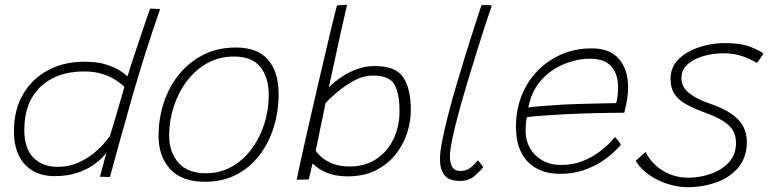

<svg xmlns="http://www.w3.org/2000/svg" viewBox="-20 -736 3193 798"><path d="M395.5 -1.5Q398.5 -12 404 -33Q409.5 -54 415 -74.2Q420.5 -94.5 422.5 -101.5Q420.5 -98 406.5 -82.8Q392.5 -67.5 366.2 -49.2Q340 -31 300.2 -17.5Q260.5 -4 207 -4Q155 -4 117 -25.8Q79 -47.5 58.5 -89Q38 -130.5 38 -190.5Q38 -278.5 75.2 -343.2Q112.5 -408 178.8 -443.8Q245 -479.5 331 -479.5Q384 -479.5 420.5 -468Q457 -456.5 479 -442Q501 -427.5 510 -419Q514.5 -435 524 -464Q533.5 -493 545.2 -528Q557 -563 568.5 -597.5Q580 -632 589.5 -659.5Q599 -687 604 -700Q615 -700 627 -699.5Q639 -699 645.5 -698.5Q583.5 -521 533.2 -346Q483 -171 437 -0.5Q430.5 -0.5 421.5 -0.8Q412.5 -1 405 -1.2Q397.5 -1.5 395.5 -1.5ZM219.5 -42.5Q266 -42.5 303.8 -59.2Q341.5 -76 369.8 -99.2Q398 -122.5 415 -143Q432 -163.5 437 -170.5Q441 -184 449.5 -212.2Q458 -240.5 467.5 -273Q477 -305.5 485.2 -333.5Q493.5 -361.5 497 -374.5Q487.5 -385 465.5 -400.2Q443.5 -415.5 409.5 -427.2Q375.5 -439 329.5 -439Q215 -439 148 -374.8Q81 -310.5 81 -196.5Q81 -118 119.2 -80.2Q157.5 -42.5 219.5 -42.5Z M833 19.5Q734.5 19.5 686.8 -33.8Q639 -87 639 -170Q639 -243.5 661 -310Q683 -376.5 725 -427.8Q767 -479 826.2 -508.8Q885.5 -538.5 960 -538.5Q1051 -538.5 1094.5 -487.5Q1138 -436.5 1138 -345.5Q1138 -273 1117.8 -207.5Q1097.5 -142 1058.2 -90.8Q1019 -39.5 962.2 -10Q905.5 19.5 833 19.5ZM835.5 -16Q895.5 -16 943.8 -43.5Q992 -71 1026.2 -117.5Q1060.5 -164 1078.8 -222Q1097 -280 1097 -341Q1097 -414.5 1062 -457.8Q1027 -501 952.5 -501Q890.5 -501 840.8 -473Q791 -445 755.8 -397.8Q720.5 -350.5 701.8 -292Q683 -233.5 683 -173Q683 -104.5 721.2 -60.2Q759.5 -16 835.5 -16Z M1213 11Q1216.5 -6.5 1225.8 -48.8Q1235 -91 1248 -149.5Q1261 -208 1276.5 -275Q1292 -342 1307.8 -409.8Q1323.5 -477.5 1337.8 -538.2Q1352 -599 1363.2 -645Q1374.5 -691 1380.5 -713.5Q1387.5 -714.5 1401 -715.2Q1414.5 -716 1422.5 -716Q1413 -675 1400.2 -618.2Q1387.5 -561.5 1373.8 -497.8Q1360 -434 1346.5 -372Q1351 -377.5 1367.5 -392Q1384 -406.5 1409.5 -422.5Q1435 -438.5 1467.8 -450Q1500.5 -461.5 1538 -461.5Q1625.5 -461.5 1656.5 -414Q1687.5 -366.5 1687.5 -279Q1687.5 -229.5 1671.2 -180.8Q1655 -132 1622.2 -91.8Q1589.5 -51.5 1540.2 -27.2Q1491 -3 1425.5 -3Q1384 -3 1354.5 -12.5Q1325 -22 1306.2 -34.8Q1287.5 -47.5 1279 -56.5Q1275.5 -42 1270.8 -22Q1266 -2 1263.5 9.5Q1258 10 1239.8 10.5Q1221.5 11 1213 11ZM1292 -109.5Q1297.5 -100.5 1314 -85Q1330.5 -69.5 1360.2 -56.8Q1390 -44 1433.5 -44Q1497.5 -44 1544 -75Q1590.5 -106 1615.5 -158.2Q1640.5 -210.5 1640.5 -273Q1640.5 -347 1619.5 -384.5Q1598.5 -422 1530 -422Q1492 -422 1454.2 -402.2Q1416.5 -382.5 1384.8 -355.8Q1353 -329 1333 -308Q1332 -301.5 1327.8 -281.2Q1323.5 -261 1318 -234.5Q1312.5 -208 1307 -181.5Q1301.5 -155 1297.5 -135.2Q1293.5 -115.5 1292 -109.5Z M1988 -41Q1974 -22.5 1950.5 -3.2Q1927 16 1891.5 16Q1845.5 16 1827 -8.5Q1808.5 -33 1808.5 -74.5Q1808.5 -103 1818 -151.5Q1827.5 -200 1843 -260Q1858.5 -320 1877.5 -384.8Q1896.5 -449.5 1916 -512Q1935.5 -574.5 1952.5 -627Q1969.5 -679.5 1981 -714.5Q1992 -715.5 2000 -715.5Q2007 -715.5 2013.2 -714.8Q2019.5 -714 2024 -713Q2014.5 -685.5 1998.2 -635.8Q1982 -586 1962.5 -524Q1943 -462 1923.2 -396Q1903.5 -330 1886.8 -268.8Q1870 -207.5 1860 -159.2Q1850 -111 1850 -85.5Q1850 -59 1859.8 -42.2Q1869.5 -25.5 1894 -25.5Q1917 -25.5 1934.2 -38Q1951.5 -50.5 1965.5 -69.5Q1968 -67.5 1971.2 -63.8Q1974.5 -60 1978.2 -55.2Q1982 -50.5 1984.8 -46.8Q1987.5 -43 1988 -41Z M2560 -133Q2550.5 -122 2529.5 -102.2Q2508.5 -82.5 2476.8 -62.2Q2445 -42 2402.8 -27.8Q2360.5 -13.5 2308.5 -13.5Q2222 -13.5 2173.2 -64Q2124.5 -114.5 2124.5 -209.5Q2124.5 -281 2148.8 -340.5Q2173 -400 2216 -443.5Q2259 -487 2316 -511Q2373 -535 2439 -535Q2515 -535 2552.8 -490.8Q2590.5 -446.5 2590.5 -373Q2590.5 -348 2586.5 -322.8Q2582.5 -297.5 2574.5 -267.5Q2571 -267.5 2553.8 -267.2Q2536.5 -267 2510.5 -266.8Q2484.5 -266.5 2454.8 -265.8Q2425 -265 2396.5 -264Q2360.5 -263 2315.5 -260.5Q2270.5 -258 2230.5 -255Q2190.5 -252 2170 -249Q2164.5 -225.5 2164.5 -190.5Q2164.5 -152.5 2182.5 -120.8Q2200.5 -89 2233.5 -69.8Q2266.5 -50.5 2311.5 -50.5Q2362 -50.5 2402.5 -67Q2443 -83.5 2472.2 -105.8Q2501.5 -128 2517.8 -146Q2534 -164 2536 -166.5Q2538.5 -164 2542.2 -159.8Q2546 -155.5 2550 -150.5Q2554 -145.5 2556.8 -141Q2559.5 -136.5 2560 -133ZM2176 -289Q2193 -292 2228.8 -295Q2264.5 -298 2312 -300.8Q2359.5 -303.5 2411 -304.5Q2441.5 -305.5 2470.2 -306Q2499 -306.5 2518.8 -307Q2538.5 -307.5 2541 -307.5Q2545 -321 2547 -339.5Q2549 -358 2549 -375.5Q2549 -405 2538.5 -431.8Q2528 -458.5 2502.8 -475.2Q2477.5 -492 2433 -492Q2378.5 -492 2323.8 -469.5Q2269 -447 2228.8 -402Q2188.5 -357 2176 -289Z M2837.5 42Q2798.5 42 2756.5 29Q2714.5 16 2678.5 -8.8Q2642.5 -33.5 2622 -67.5Q2627 -72 2632.8 -77.2Q2638.5 -82.5 2644.5 -87.8Q2650.5 -93 2655.5 -97.5Q2660.5 -102 2663.5 -105Q2675.5 -77.5 2700.8 -52.8Q2726 -28 2761.8 -12.8Q2797.5 2.5 2840.5 2.5Q2890 2.5 2935.5 -13.8Q2981 -30 3010 -62Q3039 -94 3039 -141.5Q3039 -188 3008.5 -215.5Q2978 -243 2919 -264.5Q2871 -282 2837 -299.8Q2803 -317.5 2785 -343Q2767 -368.5 2767 -408Q2767 -447 2787.8 -475Q2808.5 -503 2842.5 -521.2Q2876.5 -539.5 2916 -548.2Q2955.5 -557 2993 -557Q3057 -557 3097.2 -541.8Q3137.5 -526.5 3153 -513.5Q3149 -506.5 3143.8 -498.8Q3138.5 -491 3134 -484.8Q3129.5 -478.5 3126 -474.5Q3102.5 -488.5 3068 -501.5Q3033.5 -514.5 2986 -514.5Q2958.5 -514.5 2928.2 -508.8Q2898 -503 2871.5 -490.8Q2845 -478.5 2828.5 -458.8Q2812 -439 2812 -411Q2812 -375 2843.2 -349.8Q2874.5 -324.5 2926 -307Q2983 -287.5 3017.8 -264.2Q3052.5 -241 3068.2 -212Q3084 -183 3084 -146.5Q3084 -83 3049.8 -41.2Q3015.5 0.5 2959.2 21.2Q2903 42 2837.5 42Z"/></svg>

Font: Grandstander Thin
Style: Italic
Weight: 100
Italic angle: -15°
Designer: Tyler Finck
Foundry: Etcetera Type Co
Version: Version 1.200